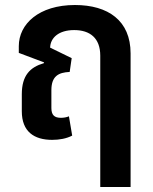

<svg xmlns="http://www.w3.org/2000/svg" viewBox="-20 -549 611 766"><path d="M279 -529C135 -529 55 -453 55 -365V-338L156 -300L155 -297C100 -281 67 -248 67 -173V-105C67 -24 116 9 188 9C217 9 245 4 268 -8L255 -85C246 -81 234 -79 223 -79C197 -79 185 -90 185 -118V-189C185 -245 213 -260 258 -262L266 -317L180 -359C181 -398 214 -429 276 -429C339 -429 380 -397 380 -327V197H501V-336C501 -467 411 -529 279 -529Z"/></svg>

Font: Noto Sans Thai UI SemiCondensed Semi
Style: Regular
Weight: 600
Width: 4
Designer: Monotype Design Team
Foundry: Monotype Imaging Inc.
Version: Version 1.901